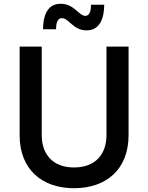

<svg xmlns="http://www.w3.org/2000/svg" viewBox="-20 -987 785 1017"><path d="M439 -826C513 -826 532 -898 532 -962H462C462 -925 453 -903 432 -903C397 -903 374 -967 301 -967C226 -967 208 -895 208 -832H277C277 -868 286 -891 308 -891C345 -891 367 -826 439 -826ZM372 10C543 10 661 -90 661 -271V-740H544V-271C544 -174 489 -100 372 -100C256 -100 201 -174 201 -271V-740H84V-271C84 -90 202 10 372 10Z"/></svg>

Font: Be Vietnam Pro Medium
Style: Regular
Weight: 500
Designer: Lam Bao, Tony Le, Vietanh Nguyen
Foundry: Yellow Type Foundry
Version: Version 1.002